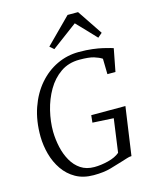

<svg xmlns="http://www.w3.org/2000/svg" viewBox="-142 -1084 953 1186"><g transform="rotate(-15 334.5 -491.0)"><path d="M307.5 8Q241.5 8 193.2 -19.2Q145 -46.5 113.8 -92Q82.5 -137.5 67.2 -193.2Q52 -249 51 -306Q50 -407.5 78.5 -489.5Q107 -571.5 157.5 -630Q208 -688.5 274 -719.8Q340 -751 414 -751Q464 -751 501.5 -746.2Q539 -741.5 565.8 -735.2Q592.5 -729 610 -724Q615 -722.5 619.8 -721Q624.5 -719.5 629.5 -718L601.5 -573H550L548 -672Q528.5 -685 497.5 -694.5Q466.5 -704 405.5 -704Q336 -704 284.8 -668.5Q233.5 -633 200 -575.2Q166.5 -517.5 150 -449.2Q133.5 -381 134 -315.5Q135 -265 146 -216Q157 -167 179.8 -127Q202.5 -87 238.2 -63.2Q274 -39.5 324 -39.5Q366.5 -39.5 413.5 -51.2Q460.5 -63 488 -86.5L517.5 -300L383 -307.5L388 -354H606.5L562.5 -45.5Q548.5 -45.5 534 -40.5Q519.5 -35.5 499 -29.5Q462.5 -18.5 417.8 -5.2Q373 8 307.5 8ZM247.5 -830 407 -990H474L582 -829L554 -805Q525 -836 495.5 -867Q466 -898 436.5 -928.5Q395.5 -898 355 -867.8Q314.5 -837.5 273.5 -807Z"/></g></svg>

Font: Merriweather Light 18pt Light
Style: Italic
Weight: 300
Italic angle: -7.8°
Version: Version 2.101